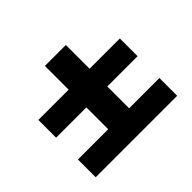

<svg xmlns="http://www.w3.org/2000/svg" viewBox="-125 -777 933 933"><g transform="rotate(-45 341.0 -310.5)"><path d="M61 -32V-154H269V-304H61V-426H269V-589H413V-426H621V-304H413V-154H621V-32Z"/></g></svg>

Font: Georama ExtraExtended SemiBold
Style: Regular
Weight: 600
Width: 8
Designer: Jean-Baptiste Levee
Foundry: Production Type
Version: Version 1.000